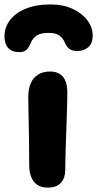

<svg xmlns="http://www.w3.org/2000/svg" viewBox="-62 -835 437 865"><path d="M153.2 10.2Q123.4 10.2 105.3 -2.7Q87.2 -15.6 78.4 -38.5Q69.6 -61.4 69.6 -89Q69.6 -153.6 68.8 -198.4Q68 -243.2 67.5 -276.2Q67 -309.2 66.2 -338.2Q65.4 -367.2 65.4 -399.6Q65.4 -431 75.3 -456.8Q85.2 -482.6 107.5 -497.7Q129.8 -512.8 164.8 -512.8Q200.2 -512.8 220.3 -490.6Q240.4 -468.4 241.4 -421Q241.4 -401.2 240.5 -366Q239.6 -330.8 238.1 -288.5Q236.6 -246.2 235.2 -203.5Q233.8 -160.8 232.8 -125Q231.8 -89.2 231.8 -67.4Q231.8 -34.2 212.8 -12Q193.8 10.2 153.2 10.2ZM165.8 -815Q222 -815 264.5 -795.4Q307 -775.8 331.3 -743.8Q355.6 -711.8 355.6 -675Q355.6 -639.4 335.8 -622.3Q316 -605.2 285.4 -605.2Q264.6 -605.2 251.3 -614.3Q238 -623.4 230 -643.2Q222.2 -662.6 206 -674.7Q189.8 -686.8 156.8 -686.8Q121.8 -686.8 103.9 -675.2Q86 -663.6 77.6 -643.8Q69.6 -622.8 58.3 -611.5Q47 -600.2 24.8 -600.2Q-8.4 -600.2 -25.1 -618.9Q-41.8 -637.6 -41.8 -671.4Q-41.8 -711.2 -17.6 -743.6Q6.6 -776 53.1 -795.5Q99.6 -815 165.8 -815Z"/></svg>

Font: Shantell Sans Light
Style: Regular
Weight: 300
Designer: Stephen Nixon, Anya Danilova, Shantell Martin
Foundry: Arrow Type
Version: Version 1.011;[c5ecc13dd]